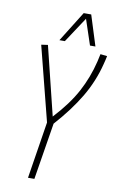

<svg xmlns="http://www.w3.org/2000/svg" viewBox="-98 -955 621 1008"><g transform="rotate(10 212.0 -451.0)"><path d="M126 0 174 -303 73 -700 108 -705 198 -339Q275 -422 316.5 -499.5Q358 -577 379 -664Q381 -674 383.5 -684.5Q386 -695 388 -705L424 -701Q422 -691 419.5 -680Q417 -669 414 -658Q390 -562 339.5 -477Q289 -392 209 -303L160 0ZM163 -740 264 -902H304L355 -740H326L281 -875L192 -740Z"/></g></svg>

Font: Georama SemiCondensed ExtraLight
Style: Italic
Weight: 200
Width: 4
Italic angle: -9°
Designer: Jean-Baptiste Levee
Foundry: Production Type
Version: Version 1.000